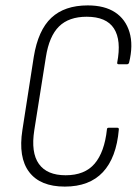

<svg xmlns="http://www.w3.org/2000/svg" viewBox="-20 -683 514 711"><path d="M220 8Q129 8 88 -46Q47 -100 63 -202L105 -472Q121 -571 170 -617Q219 -663 305 -663Q367 -663 406 -637.5Q445 -612 459.5 -564Q474 -516 458 -451Q456 -445 450 -445H420Q413 -445 414 -451Q430 -534 402 -577.5Q374 -621 301 -621Q235 -621 198.5 -585Q162 -549 150 -472L107 -201Q94 -118 124 -76Q154 -34 223 -34Q294 -34 330.5 -77Q367 -120 376 -204Q376 -210 383 -210H414Q421 -210 420 -203Q411 -99 361 -45.5Q311 8 220 8Z"/></svg>

Font: Sofia Sans Condensed Light
Style: Italic
Weight: 300
Italic angle: -9°
Version: Version 4.100